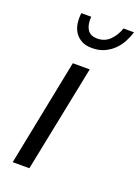

<svg xmlns="http://www.w3.org/2000/svg" viewBox="-135 -761 600 822"><g transform="rotate(20 164.5 -350.0)"><path d="M128 -486H205L107 0H31ZM183 -575Q153 -575 133.5 -586Q114 -597 103 -614.5Q92 -632 89 -654.5Q86 -677 89 -700H134Q131 -665 144 -643Q157 -621 190 -621Q224 -621 247 -644Q270 -667 281 -700H329Q322 -677 310 -654.5Q298 -632 280 -614.5Q262 -597 238 -586Q214 -575 183 -575Z"/></g></svg>

Font: mr_Source Sans Pro
Style: Italic
Weight: 400
Italic angle: -11°
Designer: Paul D. Hunt
Foundry: Adobe Systems Incorporated
Version: Version 1.036;July 10, 2024;FontCreator 11.5.0.2430 64-bit